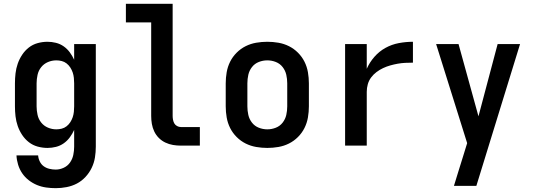

<svg xmlns="http://www.w3.org/2000/svg" viewBox="-20 -760 2790 1002"><path d="M271 222Q246 222 221 218.5Q196 215 173 205.5Q150 196 130 180.5Q110 165 96 144.5Q82 124 74.5 99.5Q67 75 66 51H179Q180 67 187.5 82.5Q195 98 208 107.5Q221 117 237.5 121Q254 125 271 125Q292 125 312.5 115.5Q333 106 345.5 88Q358 70 362.5 48.5Q367 27 367 5V-82Q358 -62 344.5 -43.5Q331 -25 312.5 -12Q294 1 272 6.5Q250 12 228 12Q202 12 176.5 5Q151 -2 130.5 -18Q110 -34 95.5 -56Q81 -78 72.5 -102.5Q64 -127 61 -153Q58 -179 58 -205V-325Q58 -351 61 -377Q64 -403 72.5 -427.5Q81 -452 95.5 -474Q110 -496 130.5 -512Q151 -528 176.5 -535Q202 -542 228 -542Q250 -542 272 -536.5Q294 -531 312.5 -518Q331 -505 344.5 -486.5Q358 -468 367 -448V-530H480V5Q480 34 475.5 62Q471 90 458.5 116Q446 142 426 163.5Q406 185 381 198Q356 211 327.5 216.5Q299 222 271 222ZM274 -85Q288 -85 302 -88.5Q316 -92 327.5 -101Q339 -110 347 -122.5Q355 -135 359.5 -148.5Q364 -162 365.5 -176.5Q367 -191 367 -205V-325Q367 -339 365.5 -353.5Q364 -368 359.5 -381.5Q355 -395 347 -407.5Q339 -420 327.5 -429Q316 -438 302 -441.5Q288 -445 274 -445Q251 -445 230 -436Q209 -427 195 -409.5Q181 -392 176 -369.5Q171 -347 171 -325V-205Q171 -183 176 -160.5Q181 -138 195 -120.5Q209 -103 230 -94Q251 -85 274 -85Z M1023 0H924Q903 0 882.5 -3.5Q862 -7 843 -16Q824 -25 809 -40Q794 -55 785 -74Q776 -93 772.5 -113.5Q769 -134 769 -155V-643H637V-740H881V-155Q881 -145 883 -134.5Q885 -124 890 -115.5Q895 -107 904.5 -102Q914 -97 924 -97H1023Z M1375 12Q1346 12 1317 7Q1288 2 1262 -11Q1236 -24 1215 -45Q1194 -66 1181 -92Q1168 -118 1163 -147Q1158 -176 1158 -205V-325Q1158 -354 1163 -383Q1168 -412 1181 -438Q1194 -464 1215 -485Q1236 -506 1262 -519Q1288 -532 1317 -537Q1346 -542 1375 -542Q1404 -542 1433 -537Q1462 -532 1488 -519Q1514 -506 1535 -485Q1556 -464 1569 -438Q1582 -412 1587 -383Q1592 -354 1592 -325V-205Q1592 -176 1587 -147Q1582 -118 1569 -92Q1556 -66 1535 -45Q1514 -24 1488 -11Q1462 2 1433 7Q1404 12 1375 12ZM1375 -85Q1398 -85 1419.5 -93.5Q1441 -102 1455 -120Q1469 -138 1474 -160Q1479 -182 1479 -205V-325Q1479 -348 1474 -370Q1469 -392 1455 -410Q1441 -428 1419.5 -436.5Q1398 -445 1375 -445Q1352 -445 1330.5 -436.5Q1309 -428 1295 -410Q1281 -392 1276 -370Q1271 -348 1271 -325V-205Q1271 -182 1276 -160Q1281 -138 1295 -120Q1309 -102 1330.5 -93.5Q1352 -85 1375 -85Z M1781 0V-530H1894V-401Q1909 -435 1934 -463.5Q1959 -492 1991.5 -510Q2024 -528 2061 -535Q2098 -542 2135 -542V-433Q2115 -433 2095 -432Q2075 -431 2055.5 -427.5Q2036 -424 2016.5 -418.5Q1997 -413 1979 -404.5Q1961 -396 1945 -384Q1929 -372 1917 -356Q1905 -340 1899.5 -320.5Q1894 -301 1894 -281V0Z M2349 210Q2361 171 2373 132Q2385 93 2397 55L2418 -13L2256 -530H2373L2477 -153L2577 -530H2694L2466 210Z"/></svg>

Font: Lode Term
Style: Bold
Weight: 700
Monospace: yes
Designer: Belleve Invis
Foundry: Belleve Invis
Version: Version 29.2.0